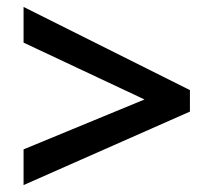

<svg xmlns="http://www.w3.org/2000/svg" viewBox="-20 -639 617 554"><path d="M48 -208V-105L528 -317V-379L48 -619V-516L397 -352Z"/></svg>

Font: Noto Sans Lao SemiBold
Style: Regular
Weight: 600
Designer: Monotype Design Team
Foundry: Monotype Imaging Inc.
Version: Version 2.003